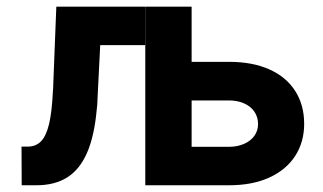

<svg xmlns="http://www.w3.org/2000/svg" viewBox="-20 -550 959 570"><path d="M43.9 -114.7H61.7Q86.4 -114.7 101.8 -130.5Q117.2 -146.3 125.7 -181.9Q134.2 -217.6 137.1 -279.8Q137.6 -284 137.8 -288.1Q138 -292.1 138 -295.9L147.2 -530.3H410.9V-416.1H277.5L269.3 -253Q269.3 -246.6 268.8 -239.8Q268.3 -233 267.3 -226.1Q260.3 -146.9 238.7 -97Q217.1 -47.2 179.9 -23.6Q142.8 0 88.2 0H44.4ZM883 -182.4Q883 -128.4 856.4 -87.2Q829.8 -45.9 779.5 -22.9Q729.2 0 660.3 0H411.3V-530.3H548.9V-114.2H660.3Q685 -114.2 704.6 -122.9Q724.3 -131.5 735.2 -146.8Q746.1 -162.1 746.1 -181.8Q746.1 -202.5 735.2 -218.5Q724.3 -234.4 704.6 -243.1Q685 -251.8 660.3 -251.8H501.5V-366.4H660.3Q729.6 -366.4 779.7 -344Q829.8 -321.6 856.4 -279.9Q883 -238.3 883 -182.4Z"/></svg>

Font: Pretendard GOV Variable
Style: Regular
Weight: 400
Designer: Base glyphs from Inter by Rasmus Andersson; Hangul glyphs from Noto Sans CJK(Source Han Sans) by Jang Soo-young and Kang
Foundry: Kil Hyung-jin
Version: Version 1.307;Glyphs 3.2 (3192)